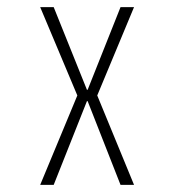

<svg xmlns="http://www.w3.org/2000/svg" viewBox="-20 -520 490 540"><path d="M93 0 197.5 -251.5 93 -500H131L224.5 -267.5H226.5L319 -500H357L253.5 -251.5L357 0H319L226.5 -235.5H224.5L131 0Z"/></svg>

Font: Trispace Condensed Thin
Style: Regular
Weight: 100
Width: 3
Designer: Tyler Finck
Foundry: Etcetera Type Company
Version: Version 1.210; ttfautohint (v1.8.3)